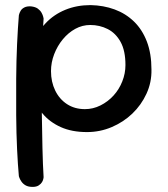

<svg xmlns="http://www.w3.org/2000/svg" viewBox="-20 -520 657 753"><path d="M321 -2Q262 -2 218.5 -21.5Q175 -41 147 -74.5Q119 -108 105.5 -152Q92 -196 92 -246Q92 -301 109.5 -348Q127 -395 159 -429Q191 -463 236 -481.5Q281 -500 335 -500Q386 -499 429.5 -483Q473 -467 505.5 -435.5Q538 -404 556 -357Q574 -310 574 -247Q575 -197 554.5 -152.5Q534 -108 499 -74.5Q464 -41 418 -21.5Q372 -2 321 -2ZM108 213Q91 213 80.5 207Q70 201 64 192Q58 183 56 177Q54 171 54 171Q50 128 47 65.5Q44 3 43.5 -68Q43 -139 43.5 -211Q44 -283 47 -347.5Q50 -412 54 -460Q54 -460 55.5 -465.5Q57 -471 61.5 -478.5Q66 -486 76 -491Q86 -496 102 -495Q119 -493 128.5 -486Q138 -479 143 -470Q148 -461 149.5 -454Q151 -447 151 -447Q148 -407 146 -347.5Q144 -288 143.5 -218Q143 -148 144 -76.5Q145 -5 146.5 60.5Q148 126 151 175Q151 175 150 181Q149 187 145 194Q141 201 132 207Q123 213 108 213ZM313 -92Q345 -92 374 -106.5Q403 -121 425 -145Q447 -169 459.5 -200.5Q472 -232 472 -265Q472 -321 453 -355.5Q434 -390 402.5 -406Q371 -422 334 -422Q303 -422 275.5 -407Q248 -392 226.5 -366Q205 -340 192.5 -307.5Q180 -275 180 -241Q180 -199 196.5 -165Q213 -131 243 -111.5Q273 -92 313 -92Z"/></svg>

Font: Sour Gummy
Style: Regular
Weight: 400
Designer: Stefie Justprince
Foundry: Eifetstype
Version: Version 1.000